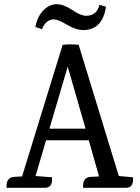

<svg xmlns="http://www.w3.org/2000/svg" viewBox="-20 -893 665 913"><path d="M579 0H375V-8Q375 -49 410 -52L451 -54L402 -226H199L149 -56L227 -50Q232 0 194 0H11V-8Q11 -49 46 -52L85 -54L278 -680Q316 -684 354 -680L545 -56L612 -50Q617 0 579 0ZM215 -281H387L302 -576ZM376 -750Q341 -750 298.5 -775.5Q256 -801 236 -801Q216 -801 201 -787Q186 -773 180 -754L148 -765Q158 -815 186.5 -844Q215 -873 249 -873Q283 -873 323.5 -845.5Q364 -818 390 -818Q440 -818 453 -870L484 -861Q467 -750 376 -750Z"/></svg>

Font: Karma Medium
Style: Regular
Weight: 500
Designer: Joana Correia
Foundry: Indian Type Foundry
Version: Version 1.202;PS 1.0;hotconv 1.0.78;makeotf.lib2.5.61930; tt